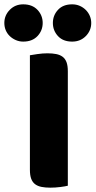

<svg xmlns="http://www.w3.org/2000/svg" viewBox="-73 -861 441 886"><path d="M-53 -755Q-53 -790 -28 -815.5Q-3 -841 34 -841Q76 -841 100 -815.5Q124 -790 124 -755Q124 -720 100 -694.5Q76 -669 34 -669Q16 -669 0 -676Q-16 -683 -28 -694.5Q-40 -706 -46.5 -721.5Q-53 -737 -53 -755ZM171 -755Q171 -790 194.5 -815.5Q218 -841 260 -841Q279 -841 295 -834Q311 -827 323 -815Q335 -803 341.5 -787.5Q348 -772 348 -755Q348 -720 323 -694.5Q298 -669 260 -669Q218 -669 194.5 -694.5Q171 -720 171 -755ZM240 -4Q229 -1 205.5 2Q182 5 159 5Q136 5 118.5 1.5Q101 -2 89 -11Q77 -20 71 -36Q65 -52 65 -78V-606Q76 -608 100 -611.5Q124 -615 146 -615Q169 -615 186.5 -611.5Q204 -608 216 -599Q228 -590 234 -574Q240 -558 240 -532Z"/></svg>

Font: Baloo Paaji
Style: Regular
Weight: 400
Designer: Shuchita Grover and Ek Type
Foundry: Ek Type
Version: Version 1.443;PS 1.000;hotconv 16.6.51;makeotf.lib2.5.65220;